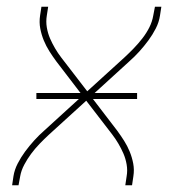

<svg xmlns="http://www.w3.org/2000/svg" viewBox="-20 -550 540 570"><path d="M16 0 20 -27Q23 -46 32.5 -64.5Q42 -83 54.5 -100Q67 -117 81.5 -133Q96 -149 112 -163L214 -256H88V-274H219L147 -368Q136 -383 126.5 -398Q117 -413 110 -430Q103 -447 99.5 -465.5Q96 -484 99 -504L103 -530H123L119 -504Q116 -486 119 -468.5Q122 -451 128.5 -436Q135 -421 143.5 -406.5Q152 -392 162 -379L239 -279L350 -380Q364 -393 377.5 -407Q391 -421 403 -436.5Q415 -452 423.5 -469Q432 -486 435 -504L440 -530H459L455 -504Q452 -484 442.5 -465.5Q433 -447 420.5 -430Q408 -413 393.5 -397Q379 -381 363 -367L261 -274H387V-256H256L328 -162Q339 -147 348.5 -132Q358 -117 365 -100Q372 -83 375.5 -64.5Q379 -46 376 -27L372 0H352L356 -27Q359 -44 356 -61.5Q353 -79 346.5 -94Q340 -109 331.5 -123.5Q323 -138 313 -151L236 -251L125 -150Q111 -137 97.5 -123Q84 -109 72.5 -93.5Q61 -78 52 -61Q43 -44 40 -27L35 0Z"/></svg>

Font: Iosevka Curly Thin Oblique
Style: Regular
Weight: 100
Italic angle: -9°
Monospace: yes
Designer: Belleve Invis
Foundry: Belleve Invis
Version: Version 11.1.0; ttfautohint (v1.8.3)